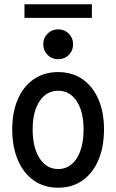

<svg xmlns="http://www.w3.org/2000/svg" viewBox="-20 -876 547 904"><path d="M253.9 7.8Q188 7.8 139.4 -26.1Q90.8 -60.1 64.2 -122.1Q37.6 -184.1 37.6 -267.1Q37.6 -348.6 64.2 -409.4Q90.8 -470.2 139.4 -503.4Q188 -536.6 253.9 -536.6Q319.8 -536.6 368.2 -503.2Q416.5 -469.7 443.1 -409.2Q469.7 -348.6 469.7 -267.1Q469.7 -183.6 443.1 -121.8Q416.5 -60.1 368.2 -26.1Q319.8 7.8 253.9 7.8ZM253.9 -80.1Q309.1 -80.1 341.3 -130.6Q373.5 -181.2 373.5 -267.1Q373.5 -350.1 341.3 -399.4Q309.1 -448.7 253.9 -448.7Q198.7 -448.7 166.3 -399.4Q133.8 -350.1 133.8 -267.1Q133.8 -181.6 166.3 -130.9Q198.7 -80.1 253.9 -80.1ZM253.9 -597.2Q224.1 -597.2 203.9 -617.4Q183.6 -637.7 183.6 -667.5Q183.6 -697.3 203.9 -717.5Q224.1 -737.8 253.9 -737.8Q283.7 -737.8 304 -717.5Q324.2 -697.3 324.2 -667.5Q324.2 -637.7 304 -617.4Q283.7 -597.2 253.9 -597.2ZM95.2 -792V-856H412.6V-792Z"/></svg>

Font: Reddit Sans Condensed Medium
Style: Regular
Weight: 500
Designer: Stephen Hutchings
Foundry: Reddit
Version: Version 1.014